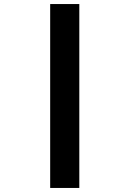

<svg xmlns="http://www.w3.org/2000/svg" viewBox="-20 -720 640 949"><path d="M228 209V-700H372V209Z"/></svg>

Font: Red Hat Mono
Style: Bold
Weight: 700
Monospace: yes
Designer: Pentagram, MCKL
Foundry: Pentagram, MCKL
Version: Version 1.023; ttfautohint (v1.8.3)